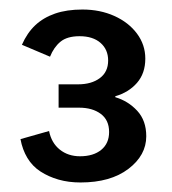

<svg xmlns="http://www.w3.org/2000/svg" viewBox="-20 -719 362 403"><path d="M149 -336Q124 -336 103 -342Q82 -348 65 -359Q48 -370 37.5 -387.5Q27 -405 23 -427L83 -444Q88 -419 105.5 -405Q123 -391 148 -391Q176 -391 192.5 -404.5Q209 -418 209 -442Q209 -467 191.5 -480Q174 -493 146 -493H103V-542H144Q172 -542 189.5 -555Q207 -568 207 -592Q207 -615 191 -629Q175 -643 147 -643Q121 -643 107 -631.5Q93 -620 85 -600L26 -625Q37 -650 54 -666Q71 -682 95.5 -690.5Q120 -699 153 -699Q190 -699 220 -685.5Q250 -672 267.5 -648.5Q285 -625 285 -596Q285 -565 267.5 -545Q250 -525 222 -517V-515Q249 -507 268 -486.5Q287 -466 287 -433Q287 -393 249.5 -364.5Q212 -336 149 -336Z"/></svg>

Font: Parkinsans Light
Style: Regular
Weight: 400
Version: Version 1.000